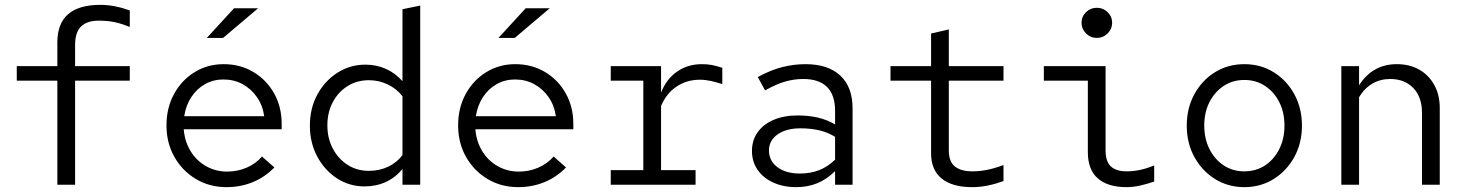

<svg xmlns="http://www.w3.org/2000/svg" viewBox="-20 -760 6040 790"><path d="M216 0V-428H49V-488H216V-586Q216 -740 393 -740Q423 -740 453.5 -734Q484 -728 514 -717V-649Q477 -664 449 -669.5Q421 -675 386 -675Q339 -675 314 -651.5Q289 -628 289 -574V-488H514V-428H289V0Z M912 10Q842 10 786 -23.5Q730 -57 697.5 -114.5Q665 -172 665 -244Q665 -316 696 -373Q727 -430 780.5 -463Q834 -496 900 -496Q969 -496 1023 -463.5Q1077 -431 1108 -375.5Q1139 -320 1139 -250V-228H736Q740 -178 764 -138.5Q788 -99 827.5 -76.5Q867 -54 915 -54Q958 -54 995.5 -70.5Q1033 -87 1058 -116L1109 -71Q1070 -31 1020 -10.5Q970 10 912 10ZM738 -282H1067Q1061 -326 1037.5 -360Q1014 -394 978.5 -413.5Q943 -433 899 -433Q858 -433 824 -414Q790 -395 767.5 -361Q745 -327 738 -282ZM831 -604 943 -726H1042L898 -604Z M1480 7Q1417 7 1366 -26.5Q1315 -60 1285 -116.5Q1255 -173 1255 -243Q1255 -314 1285.5 -370.5Q1316 -427 1368 -460.5Q1420 -494 1484 -494Q1529 -494 1568 -476.5Q1607 -459 1636 -426V-722L1709 -737V0H1636V-65Q1608 -30 1568 -11.5Q1528 7 1480 7ZM1498 -57Q1541 -57 1577 -74Q1613 -91 1636 -122V-364Q1612 -395 1575.5 -412.5Q1539 -430 1498 -430Q1449 -430 1410.5 -406Q1372 -382 1349.5 -340Q1327 -298 1327 -244Q1327 -191 1349.5 -148.5Q1372 -106 1410.5 -81.5Q1449 -57 1498 -57Z M2112 10Q2042 10 1986 -23.5Q1930 -57 1897.5 -114.5Q1865 -172 1865 -244Q1865 -316 1896 -373Q1927 -430 1980.5 -463Q2034 -496 2100 -496Q2169 -496 2223 -463.5Q2277 -431 2308 -375.5Q2339 -320 2339 -250V-228H1936Q1940 -178 1964 -138.5Q1988 -99 2027.5 -76.5Q2067 -54 2115 -54Q2158 -54 2195.5 -70.5Q2233 -87 2258 -116L2309 -71Q2270 -31 2220 -10.5Q2170 10 2112 10ZM1938 -282H2267Q2261 -326 2237.5 -360Q2214 -394 2178.5 -413.5Q2143 -433 2099 -433Q2058 -433 2024 -414Q1990 -395 1967.5 -361Q1945 -327 1938 -282ZM2031 -604 2143 -726H2242L2098 -604Z M2493 0V-60H2627V-428H2493V-488H2700V-379Q2722 -435 2766 -465.5Q2810 -496 2868 -496Q2891 -496 2909 -492.5Q2927 -489 2952 -481V-414Q2927 -422 2904.3 -427Q2881.6 -432 2860 -432Q2806 -432 2764 -404Q2722 -376 2700 -324V-60H2842V0Z M3256 10Q3203 10 3161.5 -9Q3120 -28 3097 -61.5Q3074 -95 3074 -139Q3074 -183 3097.5 -216Q3121 -249 3163.5 -267Q3206 -285 3262 -285Q3306 -285 3344 -276.5Q3382 -268 3416 -248V-304Q3416 -369 3383 -402Q3350 -435 3285 -435Q3248 -435 3211 -424.5Q3174 -414 3128 -388L3098 -443Q3151 -472 3199 -484Q3247 -496 3294 -496Q3387 -496 3437.5 -449Q3488 -402 3488 -314V0H3416V-56Q3382 -22 3342.5 -6Q3303 10 3256 10ZM3144 -141Q3144 -98 3179 -72Q3214 -46 3271 -46Q3314 -46 3349.5 -59.5Q3385 -73 3416 -103V-197Q3385 -216 3350 -224Q3315 -232 3273 -232Q3215 -232 3179.5 -207Q3144 -182 3144 -141Z M3980 10Q3898 10 3854.5 -25.5Q3811 -61 3811 -129V-428H3644V-488H3811V-622L3884 -639V-488H4109V-428H3884V-141Q3884 -95 3909 -75Q3934 -55 3981 -55Q4010 -55 4041 -61Q4072 -67 4109 -81V-15Q4076 -3 4044 3.5Q4012 10 3980 10Z M4493 -604Q4467 -604 4448.5 -622.5Q4430 -641 4430 -666Q4430 -692 4448.5 -710Q4467 -728 4493 -728Q4519 -728 4537.5 -710Q4556 -692 4556 -666Q4556 -641 4537.5 -622.5Q4519 -604 4493 -604ZM4615 10Q4538 10 4497 -26Q4456 -62 4456 -134V-428H4275V-488H4529V-141Q4529 -95 4551 -75Q4573 -55 4616 -55Q4642 -55 4669 -60.5Q4696 -66 4729 -79V-13Q4700 -3 4671.5 3.5Q4643 10 4615 10Z M5100 10Q5033 10 4979.4 -23.4Q4925.8 -56.8 4894.4 -114Q4863 -171.2 4863 -243.1Q4863 -315 4894.4 -372.5Q4925.8 -430 4979.4 -463Q5033 -496 5099.9 -496Q5166.9 -496 5220.4 -463Q5274 -430 5305.5 -372.5Q5337 -315 5337 -243.1Q5337 -171.2 5305.6 -114Q5274.1 -56.8 5220.6 -23.4Q5167 10 5100 10ZM5099.5 -55Q5148 -55 5185 -79.3Q5222 -103.6 5243.5 -146.3Q5265 -189 5265 -243.5Q5265 -298 5243.5 -340.2Q5221.9 -382.4 5184.8 -406.7Q5147.7 -431 5100 -431Q5052 -431 5015 -406.5Q4978 -382 4956.5 -340Q4935 -298 4935 -243.5Q4935 -189 4956.5 -146.5Q4978 -104 5015 -79.5Q5052 -55 5099.5 -55Z M5499 0V-488H5572V-409Q5627.6 -496 5727 -496Q5780.2 -496 5819.6 -473.5Q5859 -451 5881.5 -410.3Q5904 -369.6 5904 -316V0H5831V-295Q5831 -360.4 5795.3 -397.7Q5759.5 -435 5700 -435Q5659.7 -435 5626.9 -416Q5594 -397 5572 -360V0Z"/></svg>

Font: Red Hat Mono VF Light
Style: Regular
Weight: 300
Monospace: yes
Designer: Pentagram, MCKL
Foundry: Pentagram, MCKL
Version: Version 1.023